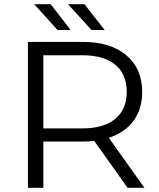

<svg xmlns="http://www.w3.org/2000/svg" viewBox="-20 -901 763 921"><path d="M319 -757H256L144 -881H223ZM482 -757H419L306 -881H385ZM673 0H592L432 -225Q405 -222 376 -222H188V0H114V-700H376Q510 -700 586 -636Q662 -572 662 -460Q662 -378 620.5 -321.5Q579 -265 502 -240ZM374 -285Q478 -285 533 -331Q588 -377 588 -460Q588 -545 533 -590.5Q478 -636 374 -636H188V-285Z"/></svg>

Font: Montserrat Alternates
Style: Regular
Weight: 400
Designer: Julieta Ulanovsky
Foundry: Julieta Ulanovsky
Version: Version 7.200;PS 007.200;hotconv 1.0.88;makeotf.lib2.5.64775